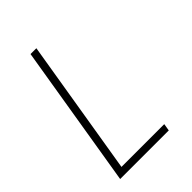

<svg xmlns="http://www.w3.org/2000/svg" viewBox="-215 -832 930 930"><g transform="rotate(-45 250.0 -367.5)"><path d="M48 0 169 -735H209L94 -37H387L381 0Z"/></g></svg>

Font: Iosevka SS18 Extralight
Style: Italic
Weight: 200
Italic angle: -9°
Monospace: yes
Designer: Belleve Invis
Foundry: Belleve Invis
Version: Version 25.1.1; ttfautohint (v1.8.4)